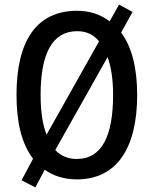

<svg xmlns="http://www.w3.org/2000/svg" viewBox="-20 -772 670 837"><path d="M578 -358C578 -475 555 -567 508 -630L558 -720L499 -752L458 -679C419 -709 371 -725 316 -725C140 -725 52 -595 52 -359C52 -240 73 -148 124 -80L74 14L134 45L175 -32C213 -5 260 10 315 10C488 10 578 -125 578 -358ZM157 -358C157 -538 208 -636 316 -636C356 -636 387 -622 412 -592L183 -185C166 -228 157 -286 157 -358ZM473 -358C473 -176 422 -79 315 -79C277 -79 245 -92 221 -118L449 -523C465 -480 473 -424 473 -358Z"/></svg>

Font: Noto Sans Armenian Condensed Medium
Style: Regular
Weight: 500
Width: 3
Designer: Monotype Design Team
Foundry: Monotype Imaging Inc.
Version: Version 2.008